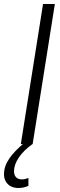

<svg xmlns="http://www.w3.org/2000/svg" viewBox="-75 -720 299 959"><path d="M29 0 140 -700H199L88 0ZM50 -9 88 -1Q42 32 18.5 67.5Q-5 103 -5 135Q-5 155 5.5 165.5Q16 176 34 176Q43 176 51 174Q59 172 67 169V208Q57 213 44 216Q31 219 17 219Q-4 219 -20 211Q-36 203 -45.5 187.5Q-55 172 -55 150Q-55 110 -28 71Q-1 32 50 -9Z"/></svg>

Font: Georama Light
Style: Italic
Weight: 300
Italic angle: -9°
Designer: Jean-Baptiste Levee
Foundry: Production Type
Version: Version 1.001